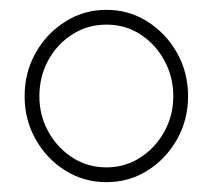

<svg xmlns="http://www.w3.org/2000/svg" viewBox="-20 -735 432 390"><path d="M196 -365Q150.5 -365 112.8 -388.5Q75 -412 52.5 -451.8Q30 -491.5 30 -539.5Q30 -588 52.5 -627.8Q75 -667.5 112.8 -691.2Q150.5 -715 196 -715Q242 -715 279.5 -691.2Q317 -667.5 339.5 -627.8Q362 -588 362 -539.5Q362 -491.5 339.5 -451.8Q317 -412 279.5 -388.5Q242 -365 196 -365ZM60 -539.5Q60 -500 78.5 -467Q97 -434 127.8 -414.5Q158.5 -395 196 -395Q233.5 -395 264.2 -414.5Q295 -434 313.5 -467Q332 -500 332 -539.5Q332 -578.5 314.2 -611.5Q296.5 -644.5 265.8 -664.8Q235 -685 196 -685Q158 -685 127 -665.2Q96 -645.5 78 -612.5Q60 -579.5 60 -539.5Z"/></svg>

Font: Urbanist Thin
Style: Regular
Weight: 100
Designer: Corey Hu
Foundry: Corey Hu
Version: Version 1.330; ttfautohint (v1.8.4.7-5d5b)